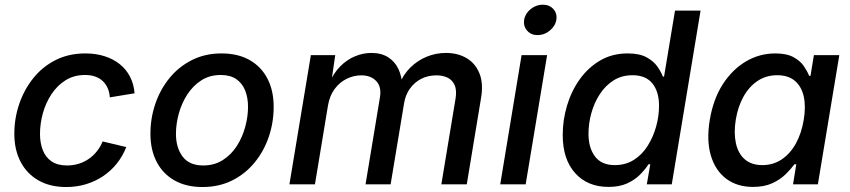

<svg xmlns="http://www.w3.org/2000/svg" viewBox="-20 -772 3560 804"><path d="M257.3 11.2Q189.9 11.2 141.4 -16.4Q92.8 -43.9 66.4 -94.2Q40 -144.5 40 -211.9Q40 -275.9 60.3 -335.9Q80.6 -396 118.9 -444.1Q157.2 -492.2 212.4 -520.3Q267.6 -548.3 337.9 -548.3Q381.3 -548.3 418 -536.6Q454.6 -524.9 481.7 -503.2Q508.8 -481.4 524.7 -450.4Q540.5 -419.4 543.5 -381.3L439.9 -364.3Q438.5 -385.3 431.2 -402.3Q423.8 -419.4 410.9 -431.9Q397.9 -444.3 379.4 -451.2Q360.8 -458 335.9 -458Q289.6 -458 254.4 -435.8Q219.2 -413.6 195.3 -377.2Q171.4 -340.8 159.4 -297.4Q147.5 -253.9 147.5 -211.4Q147.5 -173.3 159.2 -143.3Q170.9 -113.3 196 -96.2Q221.2 -79.1 260.7 -79.1Q286.6 -79.1 310.1 -86.4Q333.5 -93.8 352.5 -107.2Q371.6 -120.6 386.2 -139.2Q400.9 -157.7 409.7 -179.7L508.8 -156.2Q493.7 -117.7 468.8 -86.7Q443.8 -55.7 411.1 -33.9Q378.4 -12.2 339.6 -0.5Q300.8 11.2 257.3 11.2Z M827.6 11.2Q759.8 11.2 710.9 -16.4Q662.1 -43.9 636 -94.2Q609.9 -144.5 609.9 -211.9Q609.9 -276.9 630.4 -337.2Q650.9 -397.5 689.7 -445.1Q728.5 -492.7 783.7 -520.5Q838.9 -548.3 907.7 -548.3Q976.1 -548.3 1024.9 -520.8Q1073.7 -493.2 1099.9 -442.9Q1126 -392.6 1126 -324.7Q1126 -259.3 1105.5 -199Q1085 -138.7 1045.9 -91.1Q1006.8 -43.5 951.7 -16.1Q896.5 11.2 827.6 11.2ZM831.1 -79.1Q877.4 -79.1 912.8 -101.6Q948.2 -124 971.7 -160.6Q995.1 -197.3 1006.8 -240.5Q1018.6 -283.7 1018.6 -324.7Q1018.6 -363.8 1006.3 -393.8Q994.1 -423.8 969 -440.9Q943.8 -458 904.3 -458Q857.9 -458 823 -435.5Q788.1 -413.1 764.4 -376.5Q740.7 -339.8 728.8 -296.6Q716.8 -253.4 716.8 -211.4Q716.8 -153.8 744.6 -116.5Q772.5 -79.1 831.1 -79.1Z M1191.9 0 1281.7 -541H1383.8L1365.7 -417L1356.9 -420.4Q1376.5 -465.8 1405 -494.4Q1433.6 -522.9 1467.3 -536.6Q1501 -550.3 1534.7 -550.3Q1576.7 -550.3 1605 -532.5Q1633.3 -514.6 1648.2 -483.4Q1663.1 -452.1 1664.6 -410.6L1651.4 -417.5Q1668.9 -460.4 1699.2 -490Q1729.5 -519.5 1767.6 -534.9Q1805.7 -550.3 1847.2 -550.3Q1897 -550.3 1933.8 -528.6Q1970.7 -506.8 1987.8 -464.4Q2004.9 -421.9 1994.1 -359.9L1934.6 0H1828.1L1887.2 -356.4Q1893.6 -393.6 1883.8 -415.5Q1874 -437.5 1853.8 -447Q1833.5 -456.5 1807.6 -456.5Q1771.5 -456.5 1742.9 -441.4Q1714.4 -426.3 1696 -400.1Q1677.7 -374 1672.4 -341.3L1615.7 0H1510.7L1570.8 -363.3Q1578.6 -407.7 1555.9 -432.1Q1533.2 -456.5 1492.7 -456.5Q1461.4 -456.5 1431.9 -442.1Q1402.3 -427.7 1381.3 -399.4Q1360.4 -371.1 1353.5 -330.6L1298.8 0Z M2074.7 0 2164.1 -541H2271L2181.2 0ZM2231.4 -625Q2203.6 -625 2187.3 -643.8Q2170.9 -662.6 2174.8 -689Q2179.2 -715.3 2202.1 -733.9Q2225.1 -752.4 2252.9 -752.4Q2280.8 -752.4 2297.4 -733.9Q2314 -715.3 2309.6 -689Q2305.2 -662.6 2282.2 -643.8Q2259.3 -625 2231.4 -625Z M2528.3 10.7Q2440.4 10.7 2388.4 -47.1Q2336.4 -105 2336.4 -206.5Q2336.4 -270 2354.7 -330.8Q2373 -391.6 2408.2 -440.7Q2443.4 -489.7 2493.7 -519Q2543.9 -548.3 2608.4 -548.3Q2657.7 -548.3 2687.3 -532.2Q2716.8 -516.1 2732.7 -493.4Q2748.5 -470.7 2755.9 -451.2H2760.7L2806.6 -727.5H2913.6L2793 0H2688.5L2703.1 -84H2695.8Q2681.6 -62.5 2659.9 -40.5Q2638.2 -18.6 2606 -3.9Q2573.7 10.7 2528.3 10.7ZM2554.2 -80.6Q2599.6 -80.6 2634.3 -102.5Q2668.9 -124.5 2692.1 -161.4Q2715.3 -198.2 2727.5 -241.9Q2739.7 -285.6 2739.7 -329.1Q2739.7 -388.2 2711.9 -422.6Q2684.1 -457 2628.9 -457Q2583.5 -457 2549.3 -435.3Q2515.1 -413.6 2491.7 -377.7Q2468.3 -341.8 2456.3 -298.3Q2444.3 -254.9 2444.3 -211.9Q2444.3 -152.8 2471.7 -116.7Q2499 -80.6 2554.2 -80.6Z M3133.3 10.7Q3066.9 10.7 3021.2 -23.4Q2975.6 -57.6 2956.8 -120.4Q2938 -183.1 2952.1 -269.5Q2966.8 -357.4 3006.8 -419.4Q3046.9 -481.4 3103.8 -514.9Q3160.6 -548.3 3226.6 -548.3Q3273.9 -548.3 3302.5 -532.7Q3331.1 -517.1 3345.9 -495.4Q3360.8 -473.6 3368.2 -454.6H3374L3388.2 -541H3494.6L3404.8 0H3300.8L3314.5 -84H3306.6Q3292 -64 3269.5 -42Q3247.1 -20 3213.6 -4.6Q3180.2 10.7 3133.3 10.7ZM3172.4 -80.6Q3217.8 -80.6 3253.4 -104.5Q3289.1 -128.4 3312.7 -171.1Q3336.4 -213.9 3345.7 -270.5Q3355 -327.1 3345.5 -368.9Q3335.9 -410.6 3308.1 -433.8Q3280.3 -457 3234.9 -457Q3188 -457 3152.1 -432.9Q3116.2 -408.7 3093 -366.7Q3069.8 -324.7 3061 -270.5Q3052.2 -215.8 3061.5 -172.6Q3070.8 -129.4 3098.6 -105Q3126.5 -80.6 3172.4 -80.6Z"/></svg>

Font: Inter 17pt Medium
Style: Italic
Weight: 500
Italic angle: -9.3988°
Version: Version 4.001;git-66647c0bb